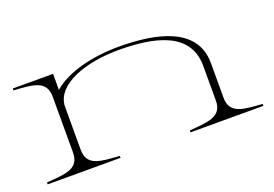

<svg xmlns="http://www.w3.org/2000/svg" viewBox="-78 -728 1341 941"><g transform="rotate(-20 592.5 -257.5)"><path d="M989 -104V-285C989 -470 791 -515 591 -515C456 -515 320 -483 244 -416V-500H34V-490C128 -484 204 -483 204 -396V-104C204 -18 130 -17 34 -10V0H414V-10C320 -17 244 -16 244 -104V-330C247 -442 413 -500 583 -500C764 -500 949 -465 949 -285V-104C949 -18 873 -18 779 -10V0H1159V-10C1065 -17 989 -17 989 -104Z"/></g></svg>

Font: Sprat Extended Thin
Style: Regular
Weight: 100
Width: 9
Designer: Ethan Nakache
Foundry: Collletttivo
Version: Version 2.000;Glyphs 3.2 (3217)